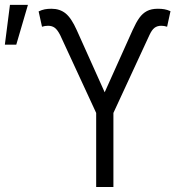

<svg xmlns="http://www.w3.org/2000/svg" viewBox="-41 -752 749 772"><path d="M345.7 -297.9 201.2 -610.4Q190.4 -631.8 179.4 -640.1Q168.5 -648.4 152.3 -648.4Q139.6 -648.4 127.9 -644.5L114.3 -706.1Q127.4 -712.4 139.2 -714.6Q150.9 -716.8 166 -716.8Q199.7 -716.8 222.9 -698Q246.1 -679.2 267.6 -630.9L379.9 -380.9L492.2 -630.9Q506.3 -662.1 519.3 -680.2Q532.2 -698.2 549.8 -707.5Q567.4 -716.8 593.8 -716.8Q608.4 -716.8 619.9 -714.8Q631.3 -712.9 644.5 -707L630.9 -644.5Q619.1 -648.4 607.4 -648.4Q591.3 -648.4 580.3 -640.1Q569.3 -631.8 559.6 -610.4L415 -297.9V0H345.7ZM-1 -732.4H71.3L24.4 -572.3H-21.5Z"/></svg>

Font: Pretendard GOV Light
Style: Regular
Weight: 300
Designer: Base glyphs from Inter by Rasmus Andersson; Hangeul glyphs from Noto Sans CJK(Source Han Sans) by Jang Soo-young and Kan
Foundry: Kil Hyung-jin
Version: Version 1.309